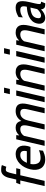

<svg xmlns="http://www.w3.org/2000/svg" viewBox="1236 -2026 800 3312"><g transform="rotate(-90 1636.0 -370.0)"><path d="M269 -420H374L390.1 -490H285.1L299 -550C304.7 -574.7 309.8 -594.8 314.4 -610.5C319.1 -626.2 323.9 -638.5 329 -647.5C334.1 -656.5 339.6 -662.5 345.6 -665.5C351.7 -668.5 359.3 -670 368.7 -670C374.7 -670 381.9 -669.3 390.2 -668C398.6 -666.7 407 -664.3 415.6 -661L444.2 -737C438.6 -739 433.4 -740.8 428.4 -742.5C423.5 -744.2 417.8 -745.5 411.3 -746.5C404.9 -747.5 397.3 -748.3 388.4 -749C379.6 -749.7 368.5 -750 355.2 -750C321.8 -750 293.9 -737.3 271.4 -712C248.9 -686.7 233 -654 223.8 -614L195.1 -490H137.1L111 -420H179L82 0H172Z M462.6 -245H756.6C760.6 -253.7 763.8 -262 766.3 -270C768.8 -278 770.9 -285.7 772.6 -293C780.2 -325.7 782.3 -355 779 -381C775.6 -407 767.8 -428.7 755.5 -446C743.1 -463.3 726.7 -476.7 706.2 -486C685.7 -495.3 662.1 -500 635.4 -500C602.8 -500 572.1 -493.3 543.3 -480C514.6 -466.7 488.9 -448.7 466.3 -426C443.8 -403.3 424.3 -376.7 407.9 -346C391.5 -315.3 379.3 -283 371.5 -249C363.3 -213.7 360.5 -180.3 362.9 -149C365.3 -117.7 373.5 -90.2 387.4 -66.5C401.2 -42.8 420.9 -24.2 446.4 -10.5C471.9 3.2 503.7 10 541.7 10C572.4 10 600.5 5.8 626.1 -2.5C651.7 -10.8 673.8 -19.3 692.5 -28L700.9 -99C679.9 -89 657.4 -81.7 633.3 -77C609.2 -72.3 587.5 -70 568.2 -70C550.8 -70 534.6 -72.7 519.5 -78C504.4 -83.3 491.9 -92.8 482.1 -106.5C472.2 -120.2 465.2 -138.2 461.1 -160.5C456.9 -182.8 457.4 -211 462.6 -245ZM618 -420C650.6 -420 671.8 -409.8 681.4 -389.5C691.1 -369.2 691.9 -341.7 683.9 -307H482.9C497.9 -343 516.1 -370.8 537.7 -390.5C559.2 -410.2 586 -420 618 -420Z M1338 0H1428L1494.7 -289C1511.5 -361.7 1510 -415 1490.2 -449C1470.3 -483 1432.8 -500 1377.4 -500C1338.1 -500 1304.3 -491.3 1275.9 -474C1247.6 -456.7 1224.2 -432.7 1205.8 -402C1201.9 -422.7 1195.9 -439.3 1187.9 -452C1179.8 -464.7 1170.5 -474.5 1160.2 -481.5C1149.8 -488.5 1138.6 -493.3 1126.5 -496C1114.5 -498.7 1102.4 -500 1090.4 -500C1067.8 -500 1046 -496 1025.2 -488C1004.3 -480 981.3 -463.3 956.1 -438L961.1 -490H889.1L776 0H866L948.2 -356C963.3 -378 980.5 -394.2 999.9 -404.5C1019.3 -414.8 1039.6 -420 1061 -420C1075.6 -420 1088.3 -417.8 1099 -413.5C1109.6 -409.2 1117.7 -401.3 1123 -390C1128.4 -378.7 1130.9 -363.3 1130.4 -344C1130 -324.7 1126.3 -300 1119.3 -270L1057 0H1147L1212.6 -284C1215.8 -298 1220.4 -312.8 1226.3 -328.5C1232.3 -344.2 1240.3 -358.8 1250.5 -372.5C1260.7 -386.2 1273.3 -397.5 1288.3 -406.5C1303.4 -415.5 1322 -420 1344 -420C1377.3 -420 1398.4 -409.5 1407.2 -388.5C1416 -367.5 1415.1 -334 1404.5 -288Z M1667.5 -600H1757.5L1780.6 -700H1690.6ZM1529 0H1619L1732.1 -490H1642.1Z M2017 0H2107L2169.3 -270C2177.5 -305.3 2181.7 -337.2 2181.9 -365.5C2182.1 -393.8 2177.3 -418 2167.6 -438C2157.9 -458 2143.1 -473.3 2123.2 -484C2103.4 -494.7 2077.4 -500 2045.4 -500C2025.4 -500 2004.2 -496 1981.7 -488C1959.2 -480 1935.3 -463.3 1910.1 -438L1917.1 -490H1840.1L1727 0H1817L1899.2 -356C1914.3 -378 1931.8 -394.2 1951.9 -404.5C1971.9 -414.8 1992.6 -420 2014 -420C2050 -420 2072.9 -408 2082.7 -384C2092.4 -360 2091.3 -322 2079.3 -270Z M2348.5 -600H2438.5L2461.6 -700H2371.6ZM2210 0H2300L2413.1 -490H2323.1Z M2698 0H2788L2850.3 -270C2858.5 -305.3 2862.7 -337.2 2862.9 -365.5C2863.1 -393.8 2858.3 -418 2848.6 -438C2838.9 -458 2824.1 -473.3 2804.2 -484C2784.4 -494.7 2758.4 -500 2726.4 -500C2706.4 -500 2685.2 -496 2662.7 -488C2640.2 -480 2616.3 -463.3 2591.1 -438L2598.1 -490H2521.1L2408 0H2498L2580.2 -356C2595.3 -378 2612.8 -394.2 2632.9 -404.5C2652.9 -414.8 2673.6 -420 2695 -420C2731 -420 2753.9 -408 2763.7 -384C2773.4 -360 2772.3 -322 2760.3 -270Z M3235.7 10 3263.3 -62H3252.3C3233 -62 3222.9 -70.3 3222.1 -87C3221.3 -103.7 3224.9 -129.7 3233.1 -165L3256.2 -265C3266.3 -309 3271.7 -346 3272.3 -376C3272.9 -406 3269 -430.2 3260.5 -448.5C3252.1 -466.8 3239.3 -480 3222.2 -488C3205 -496 3183.8 -500 3158.4 -500C3130.4 -500 3102.9 -495.3 3075.7 -486C3048.5 -476.7 3022.5 -464.3 2997.7 -449L2991.8 -376C3018.6 -394 3041.7 -405.8 3061 -411.5C3080.3 -417.2 3098.6 -420 3116 -420C3130 -420 3142 -418.5 3151.9 -415.5C3161.9 -412.5 3169.6 -406.8 3175 -398.5C3180.4 -390.2 3183.3 -378.7 3183.5 -364C3183.8 -349.3 3181.3 -330.3 3175.9 -307C3151.7 -306.3 3124.5 -303.3 3094.3 -298C3064.1 -292.7 3034.9 -283.5 3006.9 -270.5C2978.9 -257.5 2954 -239.8 2932.2 -217.5C2910.4 -195.2 2895.5 -166.7 2887.5 -132C2877.9 -90.7 2881.9 -56.7 2899.4 -30C2916.9 -3.3 2944.7 10 2982.7 10C3009.4 10 3035.4 3.3 3060.8 -10C3086.2 -23.3 3109.1 -40.7 3129.3 -62C3132.6 -38.7 3139.8 -20.8 3151 -8.5C3162.1 3.8 3183.7 10 3215.7 10ZM3161.6 -245 3134.5 -128C3117.9 -108 3099.7 -92 3080 -80C3060.2 -68 3042.3 -62 3026.3 -62C3006.3 -62 2992.3 -67.8 2984.4 -79.5C2976.4 -91.2 2975.5 -110.3 2981.6 -137C2990.1 -173.7 3009.9 -200.2 3041 -216.5C3072.1 -232.8 3112.3 -242.3 3161.6 -245Z"/></g></svg>

Font: Cabin Condensed
Style: Regular
Weight: 400
Italic angle: -13°
Designer: Pablo Impallari
Foundry: Pablo Impallari. www.impallari.com Igino Marini. www.ikern.com
Version: Version 1.006